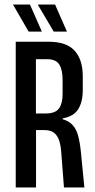

<svg xmlns="http://www.w3.org/2000/svg" viewBox="-20 -822 417 842"><path d="M260.5 0 248.5 -155.5Q246.5 -183 239.8 -204.8Q233 -226.5 217.8 -239Q202.5 -251.5 175 -251.5H114V-324L183 -324.5Q223.5 -325 239 -346.8Q254.5 -368.5 254.5 -409V-471Q254.5 -516.5 239.8 -539.5Q225 -562.5 185.5 -562.5H110.5V-639H192Q272 -639 307.5 -599.5Q343 -560 343 -487V-426.5Q343 -375.5 323.2 -343.5Q303.5 -311.5 255 -303V-294L229 -304.5Q269.5 -299 290.5 -281.2Q311.5 -263.5 320.8 -233Q330 -202.5 334.5 -157.5L350 0ZM49 0V-639H137.5V-303L138 -266V0ZM111.5 -802 163.5 -683.5H105.5L37 -802ZM221.5 -802 273.5 -683.5H215.5L147 -799.5V-802Z"/></svg>

Font: Anek Latin Condensed Medium
Style: Regular
Weight: 500
Width: 3
Designer: Yesha Goshar
Foundry: Ek Type
Version: Version 1.003